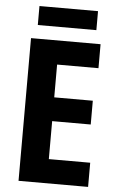

<svg xmlns="http://www.w3.org/2000/svg" viewBox="-59 -917 582 957"><g transform="rotate(5 232.0 -438.5)"><path d="M419 0H71V-714H419V-594H212V-430H405V-311H212V-121H419ZM392 -877V-782H99V-877Z"/></g></svg>

Font: Noto Sans Khmer Condensed
Style: Bold
Weight: 700
Width: 3
Designer: Danh Hong and the Monotype Design Team
Foundry: Monotype Imaging Inc.
Version: Version 2.004